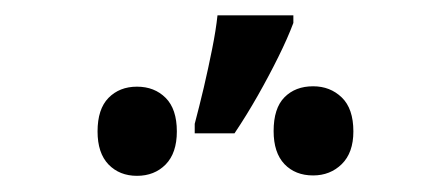

<svg xmlns="http://www.w3.org/2000/svg" viewBox="-20 -840 574 247"><path d="M357.4 -820.3V-810.5Q350.1 -791 338.1 -766.8Q326.2 -742.7 311.8 -717.3Q297.4 -691.9 281.7 -668.5H230.5V-680.7Q236.3 -702.6 242.2 -727.5Q248 -752.4 252.9 -776.9Q257.8 -801.3 259.8 -820.3ZM156.2 -728.5Q178.7 -728.5 193.1 -714.1Q207.5 -699.7 207.5 -670.9Q207.5 -643.1 193.1 -628.4Q178.7 -613.8 156.2 -613.8Q133.8 -613.8 119.6 -628.4Q105.5 -643.1 105.5 -670.9Q105.5 -699.7 119.6 -714.1Q133.8 -728.5 156.2 -728.5ZM382.8 -729Q404.8 -729 419.7 -714.6Q434.6 -700.2 434.6 -670.9Q434.6 -643.6 419.7 -628.9Q404.8 -614.3 382.8 -614.3Q359.9 -614.3 345.9 -628.9Q332 -643.6 332 -671.4Q332 -700.7 345.9 -714.8Q359.9 -729 382.8 -729Z"/></svg>

Font: Open Sans SemiCondensed SemiBold
Style: Regular
Weight: 600
Width: 4
Designer: Monotype Design Team
Foundry: Monotype Imaging Inc.
Version: Version 3.000